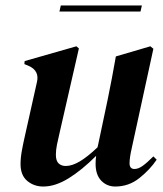

<svg xmlns="http://www.w3.org/2000/svg" viewBox="-20 -666 595 701"><path d="M138 15Q104 15 79.5 -5.5Q55 -26 55 -67Q55 -90 60 -117Q65 -144 71 -170L115 -367Q124 -406 88 -424L69 -432L70 -443L259 -497L268 -489L198 -183Q192 -158 188 -138Q184 -118 184 -101Q184 -79 194 -69.5Q204 -60 220 -60Q243 -60 271 -76.5Q299 -93 336 -128Q337 -134 339 -141L373 -302Q381 -341 388.5 -380.5Q396 -420 403 -460L529 -497L540 -488L461 -125Q453 -90 453 -70Q453 -49 471 -49Q485 -49 501 -60.5Q517 -72 540 -95L552 -83Q527 -46 488.5 -15.5Q450 15 401 15Q370 15 349.5 -6.5Q329 -28 329 -68Q329 -83 331 -97Q279 -45 230.5 -15Q182 15 138 15ZM197 -624 202 -646H498L493 -624Z"/></svg>

Font: DM Serif Display
Style: Italic
Weight: 400
Italic angle: -12°
Designer: Colophon Foundry, Frank Grießhammer
Foundry: Colophon Foundry
Version: Version 5.100; ttfautohint (v1.8.2)